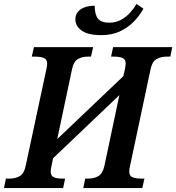

<svg xmlns="http://www.w3.org/2000/svg" viewBox="-50 -953 893 973"><path d="M-30 0 -20 -48H0Q28 -48 50 -60.5Q72 -73 80 -112L185 -602Q189 -620 189 -631Q189 -652 172.5 -659Q156 -666 128 -666H111L122 -714H422L411 -666H395Q366 -666 344.5 -653.5Q323 -641 315 -602L240 -248L575 -567L583 -602Q584 -610 585.5 -617.5Q587 -625 587 -630Q587 -652 571.5 -659Q556 -666 529 -666H513L523 -714H823L813 -666H794Q765 -666 743 -653.5Q721 -641 713 -602L609 -112Q605 -95 605 -84Q605 -62 621 -55Q637 -48 665 -48H682L671 0H372L382 -48H398Q427 -48 448.5 -60.5Q470 -73 479 -112L555 -471L219 -151L211 -112Q209 -104 208 -96.5Q207 -89 207 -84Q207 -62 222 -55Q237 -48 264 -48H280L270 0ZM464 -775Q396 -775 364 -798Q332 -821 332 -855Q332 -887 358.5 -905.5Q385 -924 430 -924Q430 -879 446.5 -858.5Q463 -838 504 -838Q537 -838 564 -853Q591 -868 610.5 -890Q630 -912 642 -933L677 -909Q659 -876 629.5 -845Q600 -814 559 -794.5Q518 -775 464 -775Z"/></svg>

Font: Noto Serif SemiCondensed SemiBold
Style: Italic
Weight: 600
Width: 4
Italic angle: -12°
Designer: Monotype Design Team
Foundry: Monotype Imaging Inc.
Version: Version 2.014; ttfautohint (v1.8.4.7-5d5b)